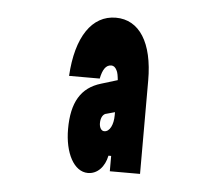

<svg xmlns="http://www.w3.org/2000/svg" viewBox="-36 -857 472 424"><g transform="rotate(5 200.0 -645.5)"><path d="M173 -472C194 -472 210 -489 215 -514H221V-480H288V-687C288 -771 257 -819 205 -819C152 -819 118 -769 113 -682H181C185 -702 192 -713 204 -713C209 -713 213 -710 216 -704C219 -699 220 -691 221 -682L185 -671C141 -658 121 -624 121 -565C121 -512 142 -472 173 -472ZM221 -604C221 -583 213 -567 201 -567C194 -567 190 -575 190 -584C190 -596 195 -605 203 -606L221 -611Z"/></g></svg>

Font: Yard Headline
Style: Regular
Weight: 400
Monospace: yes
Designer: Roman Shamin
Foundry: Evil Martians
Version: Version 1.000